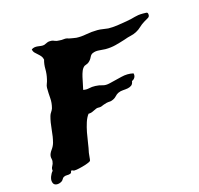

<svg xmlns="http://www.w3.org/2000/svg" viewBox="-119 -645 816 789"><g transform="rotate(-20 289.5 -250.5)"><path d="M235.4 -296.9Q248 -293 260.7 -294.9Q273.4 -296.9 288.1 -294.9Q303.7 -293 316.4 -287.6Q329.1 -282.2 347.7 -285.2Q374 -289.1 401.4 -293.5Q428.7 -297.9 453.1 -290Q455.1 -279.3 449.7 -272Q444.3 -264.6 436.5 -262.7Q433.6 -250 426.3 -245.6Q418.9 -241.2 409.7 -240.2Q400.4 -239.3 389.2 -239.7Q377.9 -240.2 367.2 -236.3Q359.4 -233.4 351.6 -226.1Q343.8 -218.8 332 -215.8Q327.1 -213.9 321.3 -214.4Q315.4 -214.8 307.6 -213.9Q300.8 -212.9 293.9 -210.9Q287.1 -209 281.2 -207Q275.4 -206.1 269.5 -207Q263.7 -208 258.8 -206.1Q252 -204.1 242.7 -200.2Q233.4 -196.3 222.7 -197.3Q211.9 -185.5 204.1 -167Q196.3 -148.4 190.4 -127.9Q184.6 -107.4 179.7 -85.9Q174.8 -64.5 168.9 -45.9Q167 -38.1 165.5 -28.3Q164.1 -18.6 162.1 -13.7Q160.2 -10.7 148.9 -7.3Q137.7 -3.9 124 -1.5Q110.4 1 98.1 2Q85.9 2.9 83 0Q75.2 -4.9 73.7 1.5Q72.3 7.8 67.4 8.8Q61.5 10.7 53.7 9.8Q45.9 8.8 39.1 11.7Q34.2 13.7 31.2 18.6Q28.3 23.4 23.4 26.4Q10.7 33.2 -1.5 30.3Q-13.7 27.3 -14.6 12.7Q-15.6 3.9 -9.8 -8.3Q-3.9 -20.5 3.9 -27.3Q2.9 -38.1 8.8 -45.9Q14.6 -53.7 16.6 -64.5Q17.6 -69.3 16.6 -75.2Q15.6 -81.1 16.6 -86.9Q18.6 -97.7 29.3 -109.9Q40 -122.1 44.9 -135.7Q52.7 -157.2 58.1 -188Q63.5 -218.8 72.3 -242.2Q75.2 -250 80.6 -256.3Q85.9 -262.7 88.9 -269.5Q96.7 -291 96.7 -311.5Q96.7 -332 98.6 -355.5Q99.6 -364.3 103.5 -371.6Q107.4 -378.9 110.4 -388.7Q117.2 -409.2 118.7 -430.2Q120.1 -451.2 127 -468.8Q126 -478.5 121.1 -485.4Q116.2 -492.2 110.8 -497.6Q105.5 -502.9 100.1 -509.3Q94.7 -515.6 93.8 -525.4Q100.6 -529.3 107.4 -529.8Q114.3 -530.3 121.1 -528.8Q127.9 -527.3 134.8 -525.9Q141.6 -524.4 148.4 -525.4Q154.3 -527.3 162.6 -530.3Q170.9 -533.2 182.6 -531.2Q189.5 -529.3 195.3 -525.9Q201.2 -522.5 211.9 -521.5Q221.7 -519.5 232.4 -520Q243.2 -520.5 252 -515.6Q258.8 -513.7 268.1 -511.2Q277.3 -508.8 282.2 -507.8Q301.8 -504.9 325.2 -507.3Q348.6 -509.8 374 -507.8Q385.7 -506.8 396.5 -503.9Q407.2 -501 418.9 -499Q435.5 -497.1 457.5 -498Q479.5 -499 499 -501Q511.7 -502 520.5 -503.4Q529.3 -504.9 537.1 -506.3Q544.9 -507.8 553.2 -508.3Q561.5 -508.8 573.2 -507.8Q579.1 -506.8 586.4 -506.3Q593.8 -505.9 593.8 -498Q594.7 -487.3 585.9 -483.4Q577.1 -479.5 567.4 -474.6Q553.7 -467.8 543.5 -459.5Q533.2 -451.2 521.5 -446.3Q507.8 -440.4 495.1 -439Q482.4 -437.5 464.8 -432.6Q443.4 -427.7 422.9 -424.3Q402.3 -420.9 378.9 -422.9Q366.2 -424.8 351.6 -427.2Q336.9 -429.7 325.2 -425.8Q316.4 -423.8 310.1 -412.6Q303.7 -401.4 293 -394.5Q288.1 -391.6 283.2 -390.6Q278.3 -389.6 274.4 -387.7Q265.6 -381.8 260.3 -371.1Q254.9 -360.4 251 -348.1Q247.1 -335.9 243.2 -322.3Q239.3 -308.6 235.4 -296.9Z"/></g></svg>

Font: Trade Winds
Style: Regular
Weight: 400
Designer: Squid
Foundry: Font Diner, Inc DBA Sideshow
Version: Version 1.000